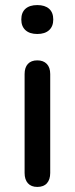

<svg xmlns="http://www.w3.org/2000/svg" viewBox="-20 -731 294 757"><path d="M127 6Q103 6 90 -8.5Q77 -23 77 -49V-439Q77 -465 90 -479Q103 -493 127 -493Q151 -493 164.5 -479Q178 -465 178 -439V-49Q178 -23 165 -8.5Q152 6 127 6ZM127 -597Q97 -597 80.5 -612Q64 -627 64 -654Q64 -682 80.5 -696.5Q97 -711 127 -711Q157 -711 173.5 -696.5Q190 -682 190 -654Q190 -627 173.5 -612Q157 -597 127 -597Z"/></svg>

Font: Nunito SemiBold
Style: Regular
Weight: 600
Designer: Vernon Adams
Foundry: Vernon Adams
Version: Version 3.602